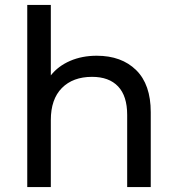

<svg xmlns="http://www.w3.org/2000/svg" viewBox="-20 -762 721 782"><path d="M594 -305V0H498V-294Q498 -371 461 -410Q424 -449 355 -449Q277 -449 232 -403.5Q187 -358 187 -273V0H91V-742H187V-455Q217 -493 265.5 -514Q314 -535 374 -535Q475 -535 534.5 -476.5Q594 -418 594 -305Z"/></svg>

Font: Montserrat Alternates Medium
Style: Regular
Weight: 500
Designer: Julieta Ulanovsky
Foundry: Julieta Ulanovsky
Version: Version 7.200